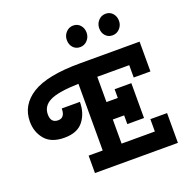

<svg xmlns="http://www.w3.org/2000/svg" viewBox="-206 -1093 1206 1242"><g transform="rotate(-20 397.5 -472.5)"><path d="M-45 -456Q-45 -570 58.5 -635Q162 -700 389 -700H799V-495H684V-580H464V-406H542V-466H657V-226H542V-286H464V-120H693V-205H808V0H237V-120H334V-579Q192 -575 136 -546.5Q80 -518 80 -460Q80 -402 131 -402Q178 -402 178 -466H303Q303 -389 262 -335.5Q221 -282 131 -282Q41 -282 -2 -333Q-45 -384 -45 -456ZM426.5 -798Q397 -798 378.5 -818.5Q360 -839 360 -870Q360 -901 380.5 -923Q401 -945 430.5 -945Q460 -945 478.5 -924Q497 -903 497 -872.5Q497 -842 476.5 -820Q456 -798 426.5 -798ZM649.5 -798Q620 -798 601.5 -818.5Q583 -839 583 -870Q583 -901 603.5 -923Q624 -945 653.5 -945Q683 -945 701.5 -924Q720 -903 720 -872.5Q720 -842 699.5 -820Q679 -798 649.5 -798Z"/></g></svg>

Font: Cherry Swash
Style: Bold
Weight: 700
Designer: Kasatkina Nataliya
Foundry: Nataliya Kasatkina
Version: Version 1.001